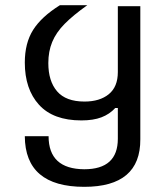

<svg xmlns="http://www.w3.org/2000/svg" viewBox="-20 -516 640 743"><path d="M306 207Q77 207 76 11H168Q168 138 306 139Q436 139 436 21V-98H426Q404 -74 372.5 -62Q341 -50 295 -50Q186 -50 131 -110.5Q76 -171 76 -274Q76 -349 108 -400Q140 -451 212 -496H318Q263 -457 230 -423.5Q197 -390 182 -353.5Q167 -317 167 -272Q167 -202 201 -162.5Q235 -123 307 -123Q366 -123 401 -151.5Q436 -180 436 -237V-492H523V23Q524 207 306 207Z"/></svg>

Font: PlemolJP35 Console
Style: Regular
Weight: 400
Version: v2.0.3; ttfautohint (v1.8.4.7-5d5b-dirty) -l 6 -r 45 -G 200 